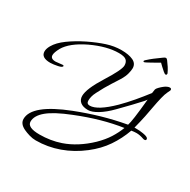

<svg xmlns="http://www.w3.org/2000/svg" viewBox="-241 -846 1392 1403"><g transform="rotate(30 455.0 -145.0)"><path d="M240 354Q213 354 184.5 345.5Q156 337 135 327Q85 303 85 262Q85 142 366 32Q466 -7 564.5 -35.5Q663 -64 768 -83Q775 -103 782.5 -156.5Q790 -210 800 -313Q796 -306 790.5 -300Q785 -294 783 -291Q757 -262 721 -224.5Q685 -187 636 -137Q585 -85 538.5 -57Q492 -29 460 -29Q417 -29 394.5 -47.5Q372 -66 372 -98Q372 -158 450 -282Q529 -407 529 -444Q529 -473 512 -488Q495 -503 449 -503Q349 -503 223 -444Q99 -384 57 -311Q35 -270 35 -248Q35 -217 78 -217Q88 -217 107 -220Q127 -223 135 -223Q145 -223 145 -218Q145 -205 110 -198Q97 -195 78 -192.5Q59 -190 49 -190Q-29 -190 -29 -242Q-29 -265 -13 -293Q12 -337 69 -378.5Q126 -420 199 -456Q271 -491 332.5 -511Q394 -531 455 -531Q516 -531 553.5 -513.5Q591 -496 591 -456Q591 -437 583.5 -409Q576 -381 559 -352Q543 -326 512.5 -279Q482 -232 449 -167Q437 -144 432.5 -125Q428 -106 428 -92Q428 -63 455 -63Q521 -63 636 -176Q681 -221 722.5 -270Q764 -319 804 -371L809 -404Q811 -412 824.5 -426Q838 -440 851 -450Q862 -459 874.5 -465Q887 -471 897 -471Q911 -471 911 -458Q911 -454 910 -453L899 -430Q889 -410 879.5 -371Q870 -332 860 -277Q855 -246 845 -198Q835 -150 819 -88H831Q847 -88 862.5 -87Q878 -86 894 -83Q939 -76 939 -58Q939 -47 925 -47Q922 -47 919.5 -47.5Q917 -48 914 -49Q881 -61 852 -61Q843 -61 832.5 -60Q822 -59 810 -57Q781 24 733.5 94Q686 164 611 222Q529 286 434.5 320Q340 354 240 354ZM243 303Q288 303 332 296Q376 289 417 275Q473 256 527.5 221.5Q582 187 632 139Q680 92 709 46Q738 0 757 -49Q669 -36 576.5 -10Q484 16 382 57Q253 108 196 155.5Q139 203 139 253Q139 303 243 303ZM640 -537Q632 -537 634 -546Q636 -550 640 -553Q665 -576 686.5 -592.5Q708 -609 743 -634Q755 -644 764 -644Q772 -644 779 -634Q795 -613 807.5 -593.5Q820 -574 830 -552Q830 -550 830.5 -548.5Q831 -547 830 -545Q830 -537 820 -537Q815 -537 800.5 -549Q786 -561 771 -575.5Q756 -590 750 -596Q742 -592 725.5 -582Q709 -572 690.5 -562Q672 -552 658 -544.5Q644 -537 640 -537Z"/></g></svg>

Font: Corinthia
Style: Bold
Weight: 700
Designer: Robert E. Leuschke
Foundry: Robert E. Leuschke
Version: Version 1.013; ttfautohint (v1.8.3)